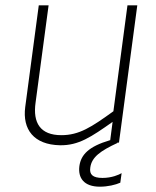

<svg xmlns="http://www.w3.org/2000/svg" viewBox="-20 -538 587 723"><path d="M320 93C325 54 358 30 423 0L420 -1H428L497 -518H460L407 -119C324 -59 278 -29 211 -29C132 -29 103 -75 114 -152L163 -518H126L75 -135C64 -51 107 7 206 9C276 10 323 -22 404 -79L395 -10H394C313 14 285 45 279 87C273 132 296 165 356 165C386 165 415 158 433 150L438 114C428 120 401 132 366 132C329 132 316 119 320 93Z"/></svg>

Font: United Sans Thin
Style: Italic
Weight: 100
Italic angle: -8°
Designer: Pablo Impallari, Rodrigo Fuenzalida (Modified by Dan O. Williams)
Version: Version 1.000;PS 001.000;hotconv 1.0.88;makeotf.lib2.5.64775